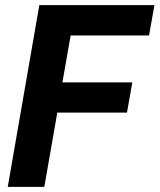

<svg xmlns="http://www.w3.org/2000/svg" viewBox="-20 -731 624 751"><path d="M476.6 -290.5H204.1L153.3 0H10.3L133.8 -710.9H584L563 -592.3H256.3L224.1 -408.7H497.6Z"/></svg>

Font: RobotoDraft
Style: Bold Italic
Weight: 700
Italic angle: -12°
Version: Version 2.001150; 2014